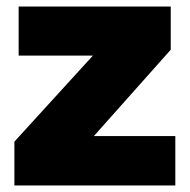

<svg xmlns="http://www.w3.org/2000/svg" viewBox="-20 -567 580 587"><path d="M24 0V-134L264 -397H37V-547H502V-415L267 -151H516V0Z"/></svg>

Font: Georama ExtraCondensed Thin ExtraBold
Style: Regular
Weight: 800
Version: Version 1.001